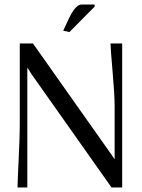

<svg xmlns="http://www.w3.org/2000/svg" viewBox="-20 -824 623 844"><path d="M396 -794.9 285.2 -683.1 257.8 -689 283.2 -743.2Q312 -804.2 338.9 -804.2H396ZM66.9 -632.8H125L472.2 -141.1L482.9 -125H483.9V-358.9Q483.9 -405.8 474.9 -509.5Q465.8 -613.3 465.8 -632.8H517.1V0H470.2L117.2 -500L101.1 -525.9H100.1V-273.9V0H57.1Q57.1 -19.5 62 -122.1Q66.9 -224.6 66.9 -272Z"/></svg>

Font: Resagokr
Style: Regular
Weight: 500
Designer: gluk
Foundry: gluk
Version: Version 0.95